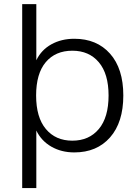

<svg xmlns="http://www.w3.org/2000/svg" viewBox="-20 -739 679 942"><path d="M88.9 183.6V-718.8H158.2V-443.4Q182.6 -494.1 231.9 -521.5Q281.2 -548.8 344.7 -548.8Q455.1 -548.8 520 -475.6Q585 -402.3 585 -270.5Q585 -138.7 520 -64.9Q455.1 8.8 344.7 8.8Q281.2 8.8 231.9 -19.5Q182.6 -47.9 158.2 -98.6V183.6ZM512.7 -270.5Q512.7 -377 464.8 -433.6Q417 -490.2 335 -490.2Q252 -490.2 204.6 -434.1Q157.2 -377.9 157.2 -270.5Q157.2 -163.1 205.1 -106Q252.9 -48.8 335 -48.8Q417 -48.8 464.8 -106Q512.7 -163.1 512.7 -270.5Z"/></svg>

Font: Min Sans Light
Style: Regular
Weight: 300
Designer: Jinseong-Kim, NotoSansCJK, Nunito
Foundry: Jinseong-Kim
Version: Version 1.400;Glyphs 3.1.2 (3151)